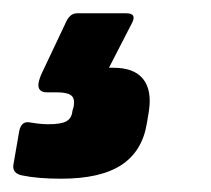

<svg xmlns="http://www.w3.org/2000/svg" viewBox="-48 -72 318 289"><path d="M44 197Q9 197 -15 192Q-29 189 -28 177L-19 125Q-16 111 -5 112Q1 113 9 114Q17 115 25 115Q44 115 52 110.5Q60 106 61 95L63 88Q65 76 59 71.5Q53 67 38 67H23Q8 67 10 53Q11 48 12.5 44Q14 40 16 36L51 -38Q57 -52 68 -52H142Q158 -52 151 -38L116 30H123Q154 30 167.5 47Q181 64 176 96L173 114Q166 156 134.5 176.5Q103 197 44 197Z"/></svg>

Font: Sofia Sans Black
Style: Italic
Weight: 900
Italic angle: -9°
Version: Version 4.100-B